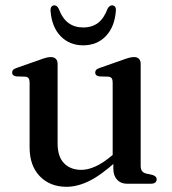

<svg xmlns="http://www.w3.org/2000/svg" viewBox="-20 -689 645 720"><path d="M405 -57V-90.5L402.5 -93V-379.5Q402.5 -390.5 398.8 -395.5Q395 -400.5 386.5 -401.5L352.5 -402.5Q344 -404 340.5 -407.5Q337 -411 337 -416.5Q337 -423 341 -427.2Q345 -431.5 356 -435L440 -464.5Q455 -470 464.8 -472.5Q474.5 -475 482.5 -475Q495 -475 501.2 -468.2Q507.5 -461.5 507.5 -449.5V-68Q507.5 -54.5 512.5 -47.8Q517.5 -41 527 -38.5L550 -33.5Q559 -31 563.2 -26.8Q567.5 -22.5 567.5 -16Q567.5 -9 562 -4.5Q556.5 0 545 0H456Q433 0 419 -15.2Q405 -30.5 405 -57ZM91 -136V-379.5Q91 -390.5 87.2 -395.5Q83.5 -400.5 75 -401.5L41 -402.5Q32.5 -404 29 -407.5Q25.5 -411 25.5 -416.5Q25.5 -423 29.5 -427.2Q33.5 -431.5 44.5 -435L128.5 -464.5Q144.5 -470.5 154 -472.8Q163.5 -475 170 -475Q183 -475 189.5 -468.2Q196 -461.5 196 -449.5V-151.5Q196 -101.5 220.2 -76.8Q244.5 -52 285 -52Q309.5 -52 338 -64.8Q366.5 -77.5 399.5 -105.5L421 -123.5L440 -104.5L418 -85.5Q359 -32 314.5 -10.2Q270 11.5 229.5 11.5Q167.5 11.5 129.2 -28.2Q91 -68 91 -136ZM292 -586Q325 -586 347.5 -603Q370 -620 383.5 -656.5Q390.5 -669 400 -669Q407 -669 411.2 -663.8Q415.5 -658.5 414.5 -648.5Q410 -588 376.8 -553.5Q343.5 -519 292 -519Q240.5 -519 207.2 -553.5Q174 -588 169.5 -648.5Q169 -658.5 173 -663.8Q177 -669 184 -669Q193.5 -669 200 -656.5Q214 -619.5 236.8 -602.8Q259.5 -586 292 -586Z"/></svg>

Font: Fraunces 17pt
Style: Regular
Weight: 400
Version: Version 1.000;[b76b70a41]